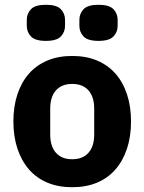

<svg xmlns="http://www.w3.org/2000/svg" viewBox="-20 -771 604 803"><path d="M282 12Q224 12 178.5 -7Q133 -26 101.5 -62Q70 -98 53 -149Q36 -200 36 -263Q36 -326 53 -377Q70 -428 101.5 -463.5Q133 -499 178.5 -518Q224 -537 282 -537Q340 -537 385.5 -518Q431 -499 462.5 -463.5Q494 -428 511 -377Q528 -326 528 -263Q528 -200 511 -149Q494 -98 462.5 -62Q431 -26 385.5 -7Q340 12 282 12ZM282 -105Q326 -105 350 -132Q374 -159 374 -209V-316Q374 -366 350 -393Q326 -420 282 -420Q238 -420 214 -393Q190 -366 190 -316V-209Q190 -159 214 -132Q238 -105 282 -105ZM172 -600Q127 -600 109.5 -618.5Q92 -637 92 -663V-688Q92 -714 109.5 -732.5Q127 -751 172 -751Q217 -751 234.5 -732.5Q252 -714 252 -688V-663Q252 -637 234.5 -618.5Q217 -600 172 -600ZM392 -600Q347 -600 329.5 -618.5Q312 -637 312 -663V-688Q312 -714 329.5 -732.5Q347 -751 392 -751Q437 -751 454.5 -732.5Q472 -714 472 -688V-663Q472 -637 454.5 -618.5Q437 -600 392 -600Z"/></svg>

Font: IBM Plex Thai
Style: Bold
Weight: 700
Designer: Mike Abbink, Paul van der Laan, Pieter van Rosmalen, Ben Mitchell, Mark Frömberg
Foundry: Bold Monday
Version: Version 1.0